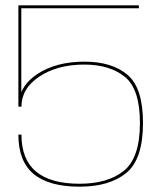

<svg xmlns="http://www.w3.org/2000/svg" viewBox="-20 -695 620 721"><path d="M279 6Q390.5 6 453.8 -45.2Q517 -96.5 517 -233.5Q517 -365.5 458.2 -414.5Q399.5 -463.5 297.5 -463.5Q191 -463.5 120.2 -417Q49.5 -370.5 49.5 -294.5H60.5Q60.5 -363 128.2 -407.8Q196 -452.5 296.5 -452.5Q392 -452.5 448.8 -406.5Q505.5 -360.5 505.5 -233.5Q505.5 -102 445 -53.5Q384.5 -5 279 -5Q169.5 -5 115 -51Q60.5 -97 60.5 -189.5H49Q49 -89.5 106.2 -41.8Q163.5 6 279 6ZM49 -294.5H60V-664H501.5V-675H49Z"/></svg>

Font: Anybody Expanded Thin
Style: Regular
Weight: 250
Width: 7
Version: Version 1.113;gftools[0.9.25]